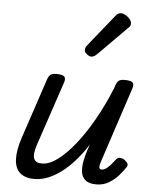

<svg xmlns="http://www.w3.org/2000/svg" viewBox="-58 -892 761 955"><g transform="rotate(5 322.5 -414.5)"><path d="M149 15Q103 15 77.5 -7.5Q52 -30 50 -74.5Q48 -119 69 -183L169 -483Q176 -503 185.5 -509Q195 -515 214 -515Q245 -515 253.5 -505.5Q262 -496 255 -476L149 -160Q140 -135 137.5 -113Q135 -91 144.5 -78Q154 -65 181 -65Q216 -65 257 -95Q298 -125 341.5 -179Q385 -233 427 -306.5Q469 -380 505 -468L510 -483Q517 -503 526.5 -509Q536 -515 555 -515Q586 -515 594.5 -505.5Q603 -496 596 -476L473 -103Q467 -85 466.5 -76Q466 -67 470 -64Q474 -61 479 -61Q489 -61 499 -67.5Q509 -74 520 -86Q531 -98 544 -115Q553 -127 564 -127Q575 -127 588 -119Q601 -109 604.5 -100.5Q608 -92 601 -83Q591 -67 571.5 -44Q552 -21 523.5 -3Q495 15 459 15Q420 15 402.5 -1.5Q385 -18 382.5 -43Q380 -68 385.5 -96Q391 -124 399 -148L410 -180Q380 -133 348 -97Q316 -61 282.5 -36Q249 -11 215.5 2Q182 15 149 15ZM378 -616Q369 -616 356.5 -625.5Q344 -635 344 -646Q344 -653 346.5 -659Q349 -665 354 -671L477 -824Q486 -836 493 -840Q500 -844 508 -844Q518 -844 530.5 -837Q543 -830 552 -819Q561 -808 561 -796Q561 -788 557.5 -783Q554 -778 548 -773L407 -631Q392 -616 378 -616Z"/></g></svg>

Font: Playwrite NZ
Style: Regular
Weight: 400
Designer: Veronika Burian, José Scaglione
Foundry: TypeTogether
Version: Version 1.002